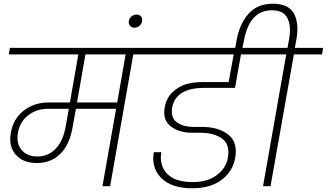

<svg xmlns="http://www.w3.org/2000/svg" viewBox="-20 -996 1748 1027"><path d="M180 -159Q238 -159 277.5 -200Q317 -241 331 -317L348 -414H236Q175 -414 130.5 -379Q86 -344 76 -286Q66 -229 95.5 -194Q125 -159 180 -159ZM607 -448 652 -705H437L392 -448ZM27 -705 33 -740H850L844 -705H693L569 0H528L601 -414H386L369 -319Q353 -223 303 -173.5Q253 -124 177 -124Q103 -124 64 -169Q25 -214 38 -286Q51 -361 107 -404.5Q163 -448 241 -448H354L399 -705Z M710 -918Q726 -918 734 -908Q742 -898 740 -883Q738 -868 726 -858Q714 -848 699 -848Q684 -848 675.5 -858Q667 -868 669 -883Q671 -898 683 -908Q695 -918 710 -918Z M781 -705 787 -740H1430L1424 -705H1269L1237 -526H1073Q921 -526 901 -421Q892 -367 925.5 -342Q959 -317 1018 -317H1062Q1148 -317 1200.5 -276.5Q1253 -236 1238 -151Q1225 -79 1165.5 -34Q1106 11 1008 11Q897 11 842.5 -44Q788 -99 803 -182H843Q831 -112 873.5 -67Q916 -22 1012 -22Q1089 -22 1139 -59Q1189 -96 1199 -152Q1211 -224 1167.5 -255Q1124 -286 1051 -286H1008Q938 -286 893.5 -320Q849 -354 861 -422Q870 -472 903.5 -503.5Q937 -535 976.5 -546Q1016 -557 1064 -557H1203L1230 -705Z M1236 -729 1246 -783Q1262 -869 1309.5 -922.5Q1357 -976 1440 -976Q1524 -976 1552.5 -923Q1581 -870 1565 -783L1557 -740H1708L1703 -705H1552L1427 0H1387L1511 -705H1360L1365 -740H1518L1526 -785Q1539 -853 1518.5 -897Q1498 -941 1434 -941Q1317 -941 1286 -785L1275 -729Z"/></svg>

Font: Poppins ExtraLight
Style: Italic
Weight: 275
Italic angle: -10°
Designer: Ninad Kale (Devanagari), Jonny Pinhorn (Latin)
Foundry: Indian Type Foundry
Version: Version 3.200;PS 1.000;hotconv 16.6.54;makeotf.lib2.5.65590